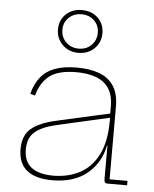

<svg xmlns="http://www.w3.org/2000/svg" viewBox="-56 -854 726 908"><g transform="rotate(5 307.0 -400.0)"><path d="M487 0Q479.5 0 475.8 -4.5Q472 -9 472 -17V-231L474 -241L473 -299L472 -320V-363Q472 -418.5 450 -451Q428 -483.5 388.5 -497.8Q349 -512 296 -512Q212 -512 170 -480.8Q128 -449.5 110 -385L87 -391Q99.5 -439 124.8 -470.8Q150 -502.5 191.8 -518.2Q233.5 -534 296 -534Q358 -534 402.8 -517.5Q447.5 -501 471.8 -463.8Q496 -426.5 496 -364V-21H581V0ZM226 7Q146.5 7 105.2 -26.2Q64 -59.5 64 -127Q64 -192.5 103.5 -225.2Q143 -258 221 -275L480 -333V-313L225 -255Q157.5 -240 123.2 -211.8Q89 -183.5 89 -128Q89 -70.5 124.5 -42.8Q160 -15 229 -15Q296.5 -15 352 -43Q407.5 -71 440.2 -133.5Q473 -196 473 -299L479 -180H470Q454.5 -97.5 392 -45.2Q329.5 7 226 7ZM296 -604Q250.5 -604 220.8 -633.8Q191 -663.5 191 -706Q191 -750.5 220.8 -778.8Q250.5 -807 296 -807Q342.5 -807 372.2 -778.8Q402 -750.5 402 -706Q402 -662.5 372.2 -633.2Q342.5 -604 296 -604ZM296 -624Q333 -624 356.5 -647.5Q380 -671 380 -706Q380 -741.5 356.5 -764.2Q333 -787 296 -787Q260 -787 236 -764.2Q212 -741.5 212 -706Q212 -671 236 -647.5Q260 -624 296 -624Z"/></g></svg>

Font: Hepta Slab ExtraLight
Style: Regular
Weight: 200
Designer: Michael LaGattuta
Foundry: Michael LaGattuta
Version: Version 1.100